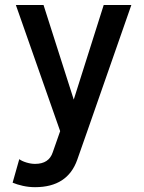

<svg xmlns="http://www.w3.org/2000/svg" viewBox="-20 -528 580 773"><path d="M291 115.2Q252 225.6 121.1 225.6Q96.2 225.6 72 220.2Q47.9 214.8 30.8 207.5L57.6 112.8Q67.9 120.6 86.2 126.2Q104.5 131.8 121.1 131.8Q177.2 131.8 192.4 85L222.2 0L43.9 -507.8H155.3L276.9 -127L397.5 -507.8H508.8L331.5 0Z"/></svg>

Font: Giphurs Medium
Style: Regular
Weight: 500
Version: Version 0.920; ttfautohint (v1.8.4.7-5d5b)